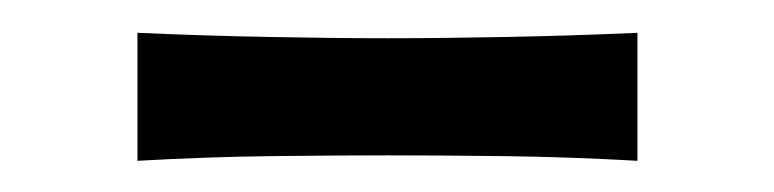

<svg xmlns="http://www.w3.org/2000/svg" viewBox="-20 -373 484 120"><path d="M65.9 -272.5V-352.5Q108.4 -350.6 148.2 -349.9Q188 -349.1 222.2 -349.1Q256.8 -349.1 296.4 -349.9Q335.9 -350.6 378.4 -352.5V-272.5Q335.9 -274.9 296.4 -275.4Q256.8 -275.9 222.2 -275.9Q188 -275.9 148.2 -275.4Q108.4 -274.9 65.9 -272.5Z"/></svg>

Font: Pinar DS3-Regular
Style: Regular
Weight: 400
Designer: Amin Abedi
Version: Version 2.000